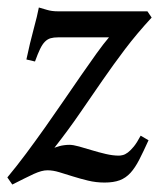

<svg xmlns="http://www.w3.org/2000/svg" viewBox="-24 -477 425 512"><path d="M380.4 -430.2Q340.3 -386.7 309.3 -345.7Q278.3 -304.7 249.3 -262.7Q220.2 -220.7 189.9 -176.5Q159.7 -132.3 121.1 -83Q122.1 -83.5 125.5 -84.5Q129.4 -85.9 134.8 -87.4Q140.1 -88.9 147 -89.8Q153.8 -90.8 161.1 -90.8Q170.9 -90.8 186.8 -86.4Q202.6 -82 220.9 -76.4Q239.3 -70.8 258.1 -66.4Q276.9 -62 293 -62Q297.4 -62 303.5 -63.5Q309.6 -64.9 316.9 -70.3Q324.2 -75.7 332.8 -86.2Q341.3 -96.7 351.1 -115.2L372.1 -103Q358.4 -72.8 347.4 -51.3Q336.4 -29.8 324 -16.1Q311.5 -2.4 295.2 3.7Q278.8 9.8 254.9 9.8Q231.9 9.8 210.7 4.6Q189.5 -0.5 170.2 -6.6Q150.9 -12.7 134 -17.8Q117.2 -22.9 102.5 -22.9Q94.7 -22.9 85.9 -20.5Q77.1 -18.1 66.2 -13.2Q55.2 -8.3 41.3 -1.2Q27.3 5.9 8.8 15.1L-4.4 -3.9Q20 -33.2 45.7 -67.6Q71.3 -102.1 96.7 -137.9Q122.1 -173.8 146.5 -209.5Q170.9 -245.1 192.9 -276.9Q214.8 -308.6 233.6 -334.7Q252.4 -360.8 266.6 -377.4H130.9Q119.1 -377.4 110.8 -375Q102.5 -372.6 95.7 -365.7Q88.9 -358.9 82.8 -346.2Q76.7 -333.5 69.3 -313L46.4 -318.4Q55.7 -362.3 65.7 -399.2Q75.7 -436 79.6 -457Q88.9 -454.6 101.3 -450.7Q113.8 -446.8 130.9 -446.8H369.1Z"/></svg>

Font: Gentium Book Basic
Style: Italic
Weight: 400
Italic angle: -8°
Designer: J. Victor Gaultney and Annie Olsen
Foundry: SIL International
Version: Version 1.102; 2013; Maintenance release